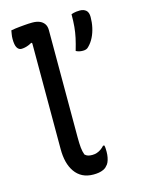

<svg xmlns="http://www.w3.org/2000/svg" viewBox="-116 -830 683 909"><g transform="rotate(-15 225.0 -375.0)"><path d="M28 -750Q38 -752 49 -753.5Q60 -755 71 -756Q82 -757 93 -758Q104 -759 114 -759.5Q124 -760 133 -760Q154 -760 168.5 -754Q183 -748 191.5 -736Q200 -724 200 -705V-180Q200 -149 202 -129Q204 -109 210 -93Q217 -86 225.5 -83.5Q234 -81 246 -81Q258 -81 268.5 -84.5Q279 -88 288.5 -94.5Q298 -101 306 -110H312Q314 -104 314.5 -96.5Q315 -89 315 -78Q315 -64 312.5 -51Q310 -38 305.5 -28Q301 -18 294 -12Q288 -4 277 1Q266 6 254 8Q242 10 228 10Q197 10 174.5 -1.5Q152 -13 137 -34.5Q122 -56 115 -84Q108 -112 108 -146V-665L104 -669Q98 -665 88.5 -661Q79 -657 69.5 -655Q60 -653 52 -653Q39 -653 31 -666Q23 -679 23 -709Q23 -721 25 -732Q27 -743 28 -750ZM331 -569Q321 -569 312.5 -571Q304 -573 297 -577Q307 -611 312.5 -636.5Q318 -662 320.5 -688.5Q323 -715 323 -750Q328 -752 334 -753.5Q340 -755 347.5 -756Q355 -757 365 -757Q384 -757 395.5 -747Q407 -737 407 -714Q407 -688 401.5 -663Q396 -638 385.5 -617Q375 -596 360 -581Q354 -574 347 -571.5Q340 -569 331 -569Z"/></g></svg>

Font: Code D Ace
Style: Regular
Weight: 400
Version: Version 1.085; ttfautohint (v1.8.4.7-5d5b);Nerd Fonts 3.0.2